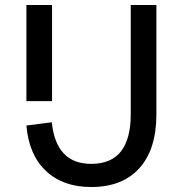

<svg xmlns="http://www.w3.org/2000/svg" viewBox="-20 -735 733 771"><path d="M189 -329H86V-715H189ZM608 -715V-275Q608 -136 540 -60Q472 16 346 16Q233 16 164.5 -48.5Q96 -113 86 -231L188 -244Q205 -77 346 -77Q427 -77 466 -127.5Q505 -178 505 -275V-715Z"/></svg>

Font: Wix Madefor Text Medium
Style: Regular
Weight: 500
Designer: Dalton Maag Ltd
Foundry: Dalton Maag Ltd
Version: Version 3.100